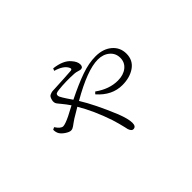

<svg xmlns="http://www.w3.org/2000/svg" viewBox="-104 -852 1208 1208"><g transform="rotate(-45 500.0 -248.0)"><path d="M425.8 -545.9 432.6 -561.5Q512.7 -551.8 545.9 -511.7Q571.3 -483.4 571.3 -458Q571.3 -433.6 550.8 -433.6Q544.9 -433.6 531.2 -438Q517.6 -442.4 505.9 -443.4Q430.7 -448.2 362.3 -440.4Q343.8 -438.5 337.4 -434.1Q331.1 -429.7 331.1 -418Q331.1 -406.2 382.8 -332Q477.5 -378.9 545.9 -402.8Q614.3 -426.8 673.8 -426.8Q741.2 -426.8 782.7 -391.6Q824.2 -356.4 824.2 -300.8Q824.2 -242.2 778.8 -210.4Q733.4 -178.7 666 -178.7Q574.2 -178.7 503.9 -258.8L516.6 -271.5Q589.8 -218.8 666 -218.8Q715.8 -218.8 747.1 -243.7Q778.3 -268.6 778.3 -309.6Q778.3 -350.6 747.6 -376.5Q716.8 -402.3 669.9 -402.3Q576.2 -402.3 402.3 -301.8Q456.1 -215.8 517.6 -67.4Q543 -2 543 33.2Q543 66.4 518.6 66.4Q502.9 66.4 494.1 40Q493.2 36.1 489.3 18.6Q485.4 1 479 -22.5Q472.7 -45.9 465.8 -67.4Q424.8 -189.5 369.1 -283.2Q363.3 -279.3 339.8 -265.6Q316.4 -252 303.7 -244.1Q292 -236.3 280.3 -228Q268.6 -219.7 262.7 -215.3Q256.8 -210.9 250 -208Q243.2 -205.1 235.4 -205.1Q221.7 -205.1 200.2 -219.2Q178.7 -233.4 168.9 -249Q159.2 -264.6 159.2 -288.1L174.8 -295.9Q199.2 -258.8 219.7 -258.8Q237.3 -258.8 284.2 -281.2L349.6 -315.4Q332 -341.8 307.6 -371.1Q305.7 -373 301.8 -377.9Q297.9 -382.8 296.4 -384.8Q294.9 -386.7 291.5 -391.1Q288.1 -395.5 287.1 -398.9Q286.1 -402.3 285.2 -407.2Q284.2 -412.1 284.7 -417.5Q285.2 -422.9 287.1 -428.7Q290 -439.5 294.4 -446.8Q298.8 -454.1 307.1 -457Q315.4 -460 319.3 -461.4Q323.2 -462.9 335 -463.4Q346.7 -463.9 347.7 -463.9Q451.2 -468.8 500 -472.7Q516.6 -474.6 507.8 -491.2Q490.2 -527.3 425.8 -545.9Z"/></g></svg>

Font: GenYoMin TW TTF ExtraLight
Style: Regular
Weight: 250
Version: Version 1.300